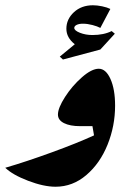

<svg xmlns="http://www.w3.org/2000/svg" viewBox="-45 -694 487 729"><path d="M166 15Q121 15 62 -7.5Q3 -30 -25 -57Q54 -80 151.5 -115.5Q249 -151 312 -180L306 -215H259Q221 -215 198 -226.5Q175 -238 175 -259Q175 -284 202 -326Q229 -368 266 -400.5Q303 -433 330 -433Q357 -433 374.5 -394Q392 -355 392 -293Q392 -216 363.5 -145Q335 -74 283 -29.5Q231 15 166 15ZM391 -566 336 -506 194 -468 182 -479 239 -526Q207 -551 207 -585Q207 -621 235.5 -647.5Q264 -674 308 -674Q324 -674 343 -670Q362 -666 374 -660L336 -588Q325 -594 306 -599Q287 -604 270 -604Q255 -604 246 -599.5Q237 -595 237 -588Q237 -578 258.5 -569.5Q280 -561 306 -561Q349 -561 379 -576Z"/></svg>

Font: Rakkas
Style: Regular
Weight: 400
Designer: Zeynep Akay
Foundry: Zeynep Akay
Version: Version 2.000